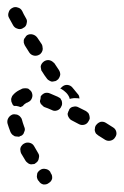

<svg xmlns="http://www.w3.org/2000/svg" viewBox="52 -384 336 521"><g transform="rotate(90 220.5 -124.0)"><path d="M326 11Q328 8 330 5Q331 2 331 -2Q332 -6 331 -9Q330 -9 330 -10Q329 -12 328 -15Q326 -17 324 -19Q322 -20 319 -21Q315 -23 312 -23Q308 -23 304 -21Q293 -17 285 -15Q281 -14 278 -11Q275 -9 273 -5Q271 -2 271 2Q270 6 271 10Q274 18 281 22Q288 26 296 24Q306 21 319 16Q323 14 326 11ZM38 -2Q41 -9 38 -16Q38 -17 37 -17Q36 -19 35 -21Q31 -27 23 -28Q16 -30 10 -26Q-2 -19 -9 -16Q-17 -12 -19 -4Q-22 4 -18 11Q-14 19 -6 21Q2 24 9 20Q17 16 29 9Q36 5 38 -2ZM240 12Q237 14 233 14Q229 15 225 13Q221 12 218 9Q210 2 205 -8Q203 -12 201 -16Q201 -16 201 -16Q200 -20 200 -24Q200 -28 201 -32Q203 -35 206 -38Q209 -41 212 -42Q220 -45 227 -42Q235 -39 238 -31Q238 -31 239 -30Q239 -30 239 -29Q239 -29 239 -29Q239 -28 240 -27Q242 -23 245 -20Q247 -19 249 -16Q250 -14 251 -11Q249 -6 248 0Q248 3 248 6Q248 7 247 7Q247 7 247 8Q244 11 240 12ZM402 -30Q405 -33 406 -37Q407 -40 406 -44Q406 -47 405 -50Q404 -51 404 -51Q402 -53 401 -55Q397 -60 389 -61Q382 -63 376 -59Q366 -53 357 -48Q350 -44 348 -36Q346 -28 350 -21Q352 -17 355 -15Q358 -12 362 -11Q366 -10 369 -11Q373 -11 377 -13Q387 -19 397 -25Q400 -27 402 -30ZM111 -46Q113 -53 110 -60Q109 -61 109 -62Q108 -63 107 -65Q105 -67 102 -69Q99 -70 97 -71Q93 -72 89 -71Q85 -71 81 -69L63 -57Q56 -52 54 -44Q52 -36 56 -29Q58 -26 62 -24Q65 -21 69 -20Q73 -20 76 -20Q80 -21 84 -23L103 -35Q109 -39 111 -46ZM461 -73Q462 -82 457 -88Q453 -95 445 -97Q436 -98 430 -93L427 -92Q420 -87 419 -79Q417 -71 422 -64Q424 -61 428 -58Q431 -56 435 -56Q439 -55 443 -56Q447 -57 450 -59L452 -61Q459 -65 461 -73ZM223 -112Q225 -116 227 -119Q230 -121 234 -123Q238 -124 242 -124Q246 -124 249 -122Q257 -119 260 -111Q263 -103 259 -96Q254 -85 251 -76Q249 -72 246 -70Q244 -67 240 -65Q238 -65 237 -64Q236 -64 234 -64Q228 -66 222 -66Q216 -70 213 -77Q211 -84 214 -91Q218 -101 223 -112ZM179 -89Q181 -92 182 -96Q182 -99 181 -103Q181 -106 179 -109Q179 -109 178 -110Q177 -112 176 -113Q170 -118 163 -119Q156 -119 150 -115Q141 -109 132 -103Q129 -100 127 -97Q125 -94 124 -90Q123 -86 124 -82Q125 -78 127 -75Q130 -71 133 -69Q136 -67 140 -66Q144 -66 148 -67Q152 -67 155 -70Q165 -76 174 -83Q177 -85 179 -89ZM212 -135Q218 -141 226 -144Q228 -144 229 -145Q229 -146 228 -148Q226 -156 227 -165Q227 -168 228 -171Q225 -171 221 -170Q218 -169 215 -166Q207 -159 198 -152Q192 -147 191 -139Q190 -131 196 -124Q197 -123 198 -122Q200 -120 201 -119Q202 -121 202 -122Q206 -129 212 -135ZM263 -141Q266 -140 269 -139Q272 -139 275 -140Q278 -141 282 -144Q285 -146 287 -150L297 -169Q301 -176 299 -184Q297 -192 289 -196Q286 -198 282 -199Q278 -199 274 -198Q270 -197 267 -195Q264 -192 262 -189L252 -169Q248 -162 250 -155Q251 -147 258 -143Q258 -143 259 -143Q261 -142 263 -141ZM310 -213Q313 -212 316 -213Q320 -214 323 -216Q326 -219 328 -222Q334 -232 340 -241Q344 -248 342 -256Q340 -264 333 -268Q326 -273 318 -271Q310 -269 306 -262Q300 -253 294 -243Q290 -237 291 -229Q293 -222 299 -217Q300 -217 300 -216Q302 -215 304 -214Q307 -213 310 -213Z"/></g></svg>

Font: FRB American Cursive Dashed
Style: Bold Italic
Weight: 700
Italic angle: -25°
Version: Version 2.0;Modular Font Editor K font №1